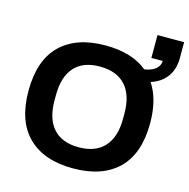

<svg xmlns="http://www.w3.org/2000/svg" viewBox="-119 -945 1053 1072"><g transform="rotate(15 407.0 -408.5)"><path d="M396 12.2Q228.5 12.2 136.7 -77.4Q44.9 -167 44.9 -342.8Q44.9 -519.5 136.5 -608.9Q228 -698.2 396 -698.2Q549.8 -698.2 638.2 -625Q678.7 -630.9 701.7 -649.4Q724.6 -668 726.1 -696.8H660.2V-829.1H814V-736.8Q814 -672.9 782 -628.9Q750 -585 690.9 -565.9Q748 -479.5 748 -342.8Q748 -166.5 656.2 -77.1Q564.5 12.2 396 12.2ZM396 -109.9Q493.2 -109.9 544.2 -165.8Q595.2 -221.7 595.2 -327.1V-357.9Q595.2 -464.4 544.2 -520.3Q493.2 -576.2 396 -576.2Q299.3 -576.2 249.3 -520.5Q199.2 -464.8 199.2 -357.9V-327.1Q199.2 -221.7 249.5 -165.8Q299.8 -109.9 396 -109.9Z"/></g></svg>

Font: Archivo
Style: Bold
Weight: 700
Designer: Hector Gatti
Foundry: Omnibus-Type
Version: Version 2.001